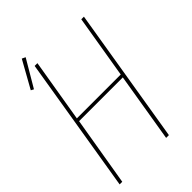

<svg xmlns="http://www.w3.org/2000/svg" viewBox="-241 -895 981 981"><g transform="rotate(-45 250.0 -404.0)"><path d="M16 0 137 -735H157L100 -393H417L474 -735H493L372 0H352L414 -375H98L35 0ZM50 -653 35 -661 117 -808 136 -799Z"/></g></svg>

Font: Iosevka SS04 Thin
Style: Italic
Weight: 100
Italic angle: -9°
Monospace: yes
Designer: Belleve Invis
Foundry: Belleve Invis
Version: Version 19.0.0; ttfautohint (v1.8.4)